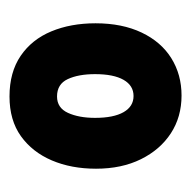

<svg xmlns="http://www.w3.org/2000/svg" viewBox="-19 -694 402 404"><g transform="rotate(-90 182.0 -492.0)"><path d="M183 -311Q138 -311 103.5 -333.5Q69 -356 49 -396.5Q29 -437 29 -491Q29 -543 46.5 -584Q64 -625 97.5 -649Q131 -673 181 -673Q232 -673 266.5 -649.5Q301 -626 318 -585Q335 -544 335 -492Q335 -436 315.5 -395Q296 -354 261.5 -332.5Q227 -311 183 -311ZM182 -412Q204 -412 216 -433Q228 -454 228 -493Q228 -528 217.5 -550.5Q207 -573 181 -573Q157 -573 146.5 -550Q136 -527 136 -493Q136 -454 148 -433Q160 -412 182 -412Z"/></g></svg>

Font: Fredoka Condensed SemiBold
Style: Regular
Weight: 600
Width: 3
Designer: Ben Nathan
Foundry: Milena B. Brandão, Ben Nathan
Version: Version 2.001